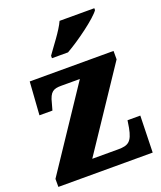

<svg xmlns="http://www.w3.org/2000/svg" viewBox="-141 -856 792 945"><g transform="rotate(-20 254.5 -383.0)"><path d="M187 -619V-606H271C337 -643 443 -721 467 -756V-766H285C265 -721 214 -658 187 -619ZM0 0H494L499 -192H432L426 -154C413 -86 393 -73 340 -73H204L484 -492V-536H45L33 -363H101L111 -399C124 -454 143 -463 183 -463H281L0 -42Z"/></g></svg>

Font: Noto Serif Ethiopic SemiCondensed Black
Style: Regular
Weight: 900
Width: 4
Designer: Monotype Design Team
Foundry: Monotype Imaging Inc.
Version: Version 2.102